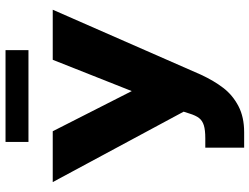

<svg xmlns="http://www.w3.org/2000/svg" viewBox="-128 -796 934 719"><g transform="rotate(-90 339.5 -437.0)"><path d="M145.5 -135.7H180.7Q211.4 -135.7 229 -141.1Q246.6 -146.5 256.3 -158.9Q266.1 -171.4 273.4 -195.3L280.3 -216.8L16.6 -707H207L357.4 -411.1L474.6 -707H662.1L418.9 -152.3Q396 -103 369.1 -68.1Q342.3 -33.2 301.3 -11.7Q260.3 9.8 203.1 9.8H145.5ZM510.7 -797.9H167V-883.8H510.7Z"/></g></svg>

Font: Pretendard GOV Black
Style: Regular
Weight: 900
Designer: Base glyphs from Inter by Rasmus Andersson; Hangeul glyphs from Noto Sans CJK(Source Han Sans) by Jang Soo-young and Kan
Foundry: Kil Hyung-jin
Version: Version 1.309